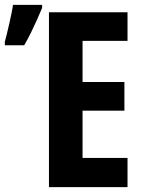

<svg xmlns="http://www.w3.org/2000/svg" viewBox="-27 -764 583 784"><path d="M493.7 0H172.9V-713.9H493.7V-597.2H310.1V-429.2H481V-312H310.1V-119.1H493.7ZM-7.3 -579.1V-593.3Q-4.4 -603.5 0.7 -624.3Q5.9 -645 11.2 -668.9Q16.6 -692.9 20.8 -713.4Q24.9 -733.9 25.9 -744.1H145V-731.9Q135.3 -708 123.5 -681.9Q111.8 -655.8 98.9 -629.6Q85.9 -603.5 71.8 -579.1Z"/></svg>

Font: Open Sans Condensed
Style: Regular
Weight: 400
Width: 3
Designer: Monotype Design Team
Foundry: Monotype Imaging Inc.
Version: Version 3.000